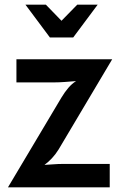

<svg xmlns="http://www.w3.org/2000/svg" viewBox="-20 -798 517 818"><path d="M14 0 241.5 -382Q256 -406 271 -423.5Q286 -441 304 -452.5Q280 -450.5 256.2 -448.8Q232.5 -447 212.5 -447H50V-545.5H458L229.5 -161Q216.5 -140 201.2 -123.8Q186 -107.5 169.5 -95.5Q189 -96.5 208.2 -98Q227.5 -99.5 244 -99.5H447.5V0ZM192.5 -638.5 88.5 -778H175.5L242 -709.5L309 -778H396L292 -638.5Z"/></svg>

Font: Spline Sans Medium
Style: Regular
Weight: 500
Designer: Eben Sorkin, Mirko Velimirovic
Foundry: Sorkin Type
Version: Version 1.000; ttfautohint (v1.8.3)